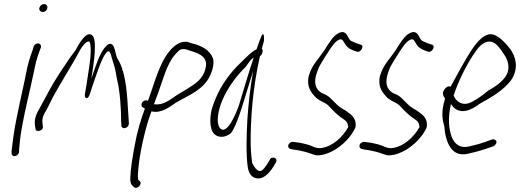

<svg xmlns="http://www.w3.org/2000/svg" viewBox="-20 -729 2562 946"><path d="M174 -690C171 -679 180 -670 191 -670C202 -670 210 -677 213 -688C216 -699 208 -709 197 -709C186 -709 177 -701 174 -690ZM109 -370C104 -347 100 -324 94 -298C88 -272 82 -245 76 -216L58 -128C50 -88 40 -15 37 15V26C37 31 39 34 42 37C53 47 74 33 74 18V8C75 1 76 -16 79 -43C89 -123 111 -214 130 -298C136 -324 141 -348 146 -371C153 -408 162 -445 174 -475L181 -494C183 -499 182 -504 180 -508C173 -521 152 -515 146 -500L140 -480C128 -448 116 -410 109 -370Z M152 -112 155 -95C154 -74 197 -84 191 -107L189 -125C187 -149 195 -165 210 -189C219 -206 229 -226 240 -249C258 -285 350 -435 364 -463C378 -491 392 -512 408 -522C422 -530 424 -520 426 -503C432 -456 414 -368 405 -304C401 -276 392 -251 404 -246C417 -241 424 -267 432 -295C438 -313 445 -332 452 -353C468 -399 485 -448 505 -471C521 -488 526 -461 530 -447L539 -417C547 -395 551 -370 557 -336C571 -282 577 -192 577 -128L578 -110C578 -105 580 -102 584 -100C597 -92 614 -104 615 -120L614 -139C613 -151 612 -171 610 -199C605 -296 595 -386 557 -443C550 -462 548 -481 541 -498C533 -516 518 -520 500 -499C471 -467 451 -404 430 -341C442 -417 462 -538 432 -557C404 -576 368 -512 352 -481C335 -460 310 -424 276 -372C223 -291 214 -264 178 -201C160 -170 148 -144 152 -112Z M682 -201 694 -194C673 -138 655 -76 644 -14C633 46 623 101 622 150C621 174 628 183 640 193C656 207 684 177 668 163L662 158C657 145 660 119 662 99C669 26 689 -67 714 -146L726 -180H728C776 -169 816 -203 848 -224C895 -252 964 -278 1001 -332C1023 -364 1040 -415 1028 -445C1011 -485 969 -506 923 -516C912 -520 903 -525 889 -523C875 -523 856 -515 841 -503C771 -446 746 -332 709 -232C705 -235 700 -235 695 -234C676 -230 673 -209 682 -201ZM739 -216C745 -233 751 -251 758 -268C783 -335 801 -412 841 -458C857 -475 864 -487 881 -487C893 -489 901 -484 911 -481C945 -471 1001 -456 995 -405C988 -351 954 -324 919 -302C892 -283 866 -271 845 -256C817 -237 784 -210 742 -215C741 -215 740 -215 739 -216Z M1020 -175C1013 -136 1016 -96 1030 -75C1048 -51 1085 -46 1118 -73C1139 -102 1158 -156 1175 -210C1193 -265 1209 -323 1227 -378C1213 -296 1204 -219 1199 -143C1194 -60 1192 38 1201 96C1206 124 1218 141 1235 147C1276 161 1306 124 1326 94L1339 72C1353 49 1318 37 1309 59L1296 80C1288 93 1280 103 1271 110C1267 114 1260 115 1254 112C1244 109 1234 96 1223 75C1219 51 1216 19 1215 -21C1214 -140 1225 -296 1261 -453C1266 -455 1271 -461 1273 -471C1276 -480 1274 -485 1270 -488C1275 -505 1277 -518 1281 -529C1282 -559 1277 -572 1267 -549C1262 -538 1250 -504 1244 -486C1243 -485 1243 -485 1242 -485C1218 -473 1201 -454 1168 -422C1120 -378 1069 -311 1041 -240C1031 -216 1023 -194 1020 -175ZM1075 -234C1102 -298 1148 -359 1191 -400C1205 -420 1215 -437 1230 -445C1206 -375 1182 -291 1159 -216C1145 -173 1097 -55 1062 -100C1044 -128 1055 -185 1075 -234Z M1410 -26C1395 -17 1398 2 1411 5L1426 8C1453 11 1468 16 1483 19C1500 23 1520 32 1537 36C1582 40 1643 10 1689 -39C1704 -55 1725 -83 1732 -104C1736 -138 1720 -158 1698 -173C1690 -180 1679 -187 1666 -194C1632 -214 1614 -247 1587 -261L1565 -271C1545 -283 1525 -305 1536 -353C1549 -401 1559 -412 1590 -462C1610 -494 1625 -514 1634 -522C1648 -534 1659 -540 1668 -531L1678 -516C1686 -501 1696 -491 1717 -482L1737 -475C1757 -466 1778 -505 1757 -509L1736 -516C1724 -521 1713 -525 1706 -530C1697 -540 1693 -554 1684 -564C1669 -577 1652 -571 1631 -554C1619 -544 1602 -520 1580 -484C1542 -428 1518 -411 1501 -354C1489 -300 1515 -272 1532 -253C1549 -233 1576 -227 1596 -211C1614 -192 1637 -165 1671 -143C1687 -133 1694 -123 1696 -103C1667 -51 1618 -10 1571 -1C1539 7 1519 -11 1494 -17C1480 -20 1463 -26 1439 -28L1425 -30C1420 -31 1415 -29 1410 -26Z M1761 -26C1746 -17 1749 2 1762 5L1777 8C1804 11 1819 16 1834 19C1851 23 1871 32 1888 36C1933 40 1994 10 2040 -39C2055 -55 2076 -83 2083 -104C2087 -138 2071 -158 2049 -173C2041 -180 2030 -187 2017 -194C1983 -214 1965 -247 1938 -261L1916 -271C1896 -283 1876 -305 1887 -353C1900 -401 1910 -412 1941 -462C1961 -494 1976 -514 1985 -522C1999 -534 2010 -540 2019 -531L2029 -516C2037 -501 2047 -491 2068 -482L2088 -475C2108 -466 2129 -505 2108 -509L2087 -516C2075 -521 2064 -525 2057 -530C2048 -540 2044 -554 2035 -564C2020 -577 2003 -571 1982 -554C1970 -544 1953 -520 1931 -484C1893 -428 1869 -411 1852 -354C1840 -300 1866 -272 1883 -253C1900 -233 1927 -227 1947 -211C1965 -192 1988 -165 2022 -143C2038 -133 2045 -123 2047 -103C2018 -51 1969 -10 1922 -1C1890 7 1870 -11 1845 -17C1831 -20 1814 -26 1790 -28L1776 -30C1771 -31 1766 -29 1761 -26Z M2169 -287C2156 -270 2165 -253 2173 -243L2172 -240C2155 -183 2157 -149 2169 -107C2176 -19 2209 45 2283 29C2305 24 2340 16 2369 6L2410 -8C2415 -10 2419 -14 2422 -18C2434 -34 2419 -45 2405 -42L2363 -27C2337 -18 2309 -12 2289 -7C2247 3 2218 -20 2205 -56C2192 -93 2185 -145 2202 -217C2213 -198 2229 -185 2252 -182C2283 -178 2317 -198 2344 -218C2392 -245 2462 -282 2501 -338C2538 -397 2519 -452 2495 -486C2473 -516 2444 -544 2420 -555C2377 -576 2336 -532 2301 -479C2272 -434 2235 -366 2200 -302C2186 -308 2175 -296 2169 -287ZM2215 -258C2239 -332 2278 -407 2310 -456C2333 -492 2355 -518 2381 -523C2418 -531 2439 -497 2463 -462C2480 -437 2499 -396 2471 -352C2452 -324 2418 -300 2386 -283C2356 -258 2330 -239 2301 -225C2259 -205 2229 -227 2215 -258Z"/></svg>

Font: Stray Cat
Style: UltCnObl
Weight: 400
Version: Version 1.0